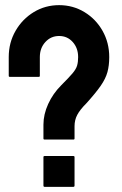

<svg xmlns="http://www.w3.org/2000/svg" viewBox="-20 -727 475 747"><path d="M154 -184Q149 -184 149 -188V-242Q149 -282 167.5 -322.5Q186 -363 218 -395Q248 -425 262 -441.5Q276 -458 280 -472Q284 -486 284 -505Q284 -540 263 -563.5Q242 -587 210 -587Q178 -587 156.5 -563.5Q135 -540 135 -505V-432Q135 -428 131 -428H18Q14 -428 14 -432V-505Q14 -561 40.5 -607Q67 -653 111.5 -680Q156 -707 210 -707Q264 -707 308.5 -680Q353 -653 379 -607Q405 -561 405 -505Q405 -472 398 -446.5Q391 -421 372 -393.5Q353 -366 316 -325Q291 -300 280.5 -280Q270 -260 270 -236V-188Q270 -184 265 -184ZM154 0Q149 0 149 -5V-116Q149 -120 154 -120H265Q270 -120 270 -116V-5Q270 0 265 0Z"/></svg>

Font: Staatliches
Style: Regular
Weight: 400
Designer: Brian LaRossa & Erica Carras
Foundry: Type Brut Foundry
Version: Version 1.000; ttfautohint (v1.8.2) -l 8 -r 50 -G 200 -x 14 